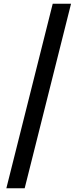

<svg xmlns="http://www.w3.org/2000/svg" viewBox="-20 -825 428 1027"><path d="M262 -805H360L112 182H14Z"/></svg>

Font: KaiGen Gothic SC Bold
Style: Bold
Weight: 700
Designer: Ryoko NISHIZUKA Ë•øÂ°öÊ∂ºÂ≠ê (kana & ideographs); Paul D. Hunt (Latin, Greek & Cyrillic); Wenlong ZHANG Âº†ÊñáÈæô (bopom
Version: Version 1.001 October 10, 2014